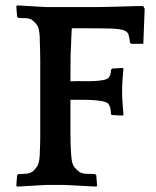

<svg xmlns="http://www.w3.org/2000/svg" viewBox="-20 -680 573 706"><path d="M126 -547Q124 -576 116.5 -587Q109 -598 101 -604Q92 -612 78 -613Q64 -614 48 -614L43 -618L40 -656L42 -660Q49 -660 65 -659Q81 -658 98 -657Q115 -656 131 -655Q147 -654 154 -654H328Q342 -654 369.5 -654.5Q397 -655 426 -656Q455 -657 478 -657.5Q501 -658 506 -658L512 -648L507 -519H462L458 -523Q456 -542 452.5 -553Q449 -564 434 -569Q419 -574 387.5 -575Q356 -576 300 -576H244L242 -537Q242 -527 241.5 -518.5Q241 -510 240.5 -499Q240 -488 239.5 -471.5Q239 -455 239 -381Q263 -382 285.5 -381.5Q308 -381 326.5 -382Q345 -383 359 -385.5Q373 -388 379 -394Q388 -403 388 -423L393 -428L430 -430L434 -428Q433 -415 432 -405.5Q431 -396 430.5 -387Q430 -378 429.5 -369Q429 -360 429 -348Q429 -324 430.5 -302.5Q432 -281 434 -257L430 -255L392 -257L388 -260Q388 -286 378 -299Q373 -304 360 -307Q347 -310 328.5 -311.5Q310 -313 286.5 -313Q263 -313 239 -313V-251Q239 -215 239 -192.5Q239 -170 239.5 -155Q240 -140 240.5 -129.5Q241 -119 242 -107Q244 -78 252.5 -67Q261 -56 269 -50Q278 -42 295.5 -41Q313 -40 329 -40L334 -36L337 2L335 6Q328 6 310.5 5Q293 4 274 3Q255 2 237.5 1Q220 0 213 0H154Q147 0 131 1Q115 2 98 3Q81 4 65 5Q49 6 42 6L40 2L43 -36L48 -40Q64 -40 78 -41.5Q92 -43 101 -50Q109 -57 116.5 -68Q124 -79 126 -107Q126 -114 126.5 -123.5Q127 -133 127.5 -147Q128 -161 128 -181Q128 -201 128 -231V-394Q128 -429 128 -453Q128 -477 127.5 -494Q127 -511 126.5 -523Q126 -535 126 -547Z"/></svg>

Font: QuattrocentoBold
Style: Bold
Weight: 700
Designer: Pablo Impallari
Foundry: Pablo Impallari, Igino Marini, Branda Gallo
Version: Version 2.000